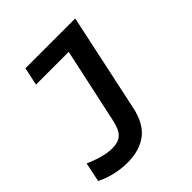

<svg xmlns="http://www.w3.org/2000/svg" viewBox="-205 -643 1000 1000"><g transform="rotate(-45 295.0 -143.0)"><path d="M166 219Q119 219 73 208Q27 197 -10 178L12 71Q56 90 93 100Q130 110 162 110Q208 110 231.5 88Q255 66 267 11L357 -406H116L137 -505H504L388 39Q368 133 312 176Q256 219 166 219Z"/></g></svg>

Font: Red Hat Mono SemiBold
Style: Italic
Weight: 600
Italic angle: -12°
Monospace: yes
Designer: Pentagram, MCKL
Foundry: MCKL
Version: Version 1.030